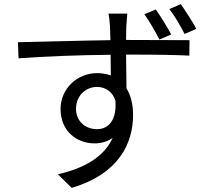

<svg xmlns="http://www.w3.org/2000/svg" viewBox="-20 -847 1040 932"><path d="M736 -801 681 -778C706 -743 733 -695 754 -655L811 -680C791 -717 760 -768 736 -801ZM858 -827 802 -803C828 -770 855 -723 876 -682L933 -707C912 -746 881 -793 858 -827ZM540 -360C548 -267 509 -220 451 -220C396 -220 349 -257 349 -319C349 -384 398 -425 450 -425C490 -425 524 -405 540 -360ZM67 -642 70 -564C195 -573 364 -580 517 -581L518 -481C498 -488 476 -492 451 -492C355 -492 274 -417 274 -318C274 -209 354 -151 439 -151C473 -151 502 -160 527 -178C486 -87 393 -31 261 -1L328 65C560 -4 626 -154 626 -290C626 -340 615 -384 594 -418L592 -582H606C753 -582 843 -580 899 -577L900 -652C853 -652 730 -653 607 -653H592L593 -718C594 -730 597 -770 598 -781H507C509 -773 512 -744 514 -718L516 -652C367 -650 179 -644 67 -642Z"/></svg>

Font: Source Han Sans KR
Style: Regular
Weight: 400
Designer: Ryoko NISHIZUKA 西塚涼子 (kana, bopomofo & ideographs); Paul D. Hunt (Latin, Greek & Cyrillic); Sandoll Communications 산돌커뮤니
Foundry: Adobe
Version: Version 2.004;hotconv 1.0.118;makeotfexe 2.5.65603